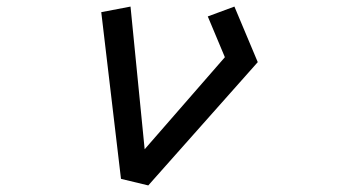

<svg xmlns="http://www.w3.org/2000/svg" viewBox="-20 -538 1040 584"><path d="M288 -501 377 -518 420 -84 664 -364 612 -488 693 -518 764 -349 431 26 348 6Z"/></svg>

Font: Moralerspace Krypton JPDOC
Style: Regular
Weight: 400
Version: v0.0.6; ttfautohint (v1.8.4.7-5d5b-dirty) -l 6 -r 45 -G 200 